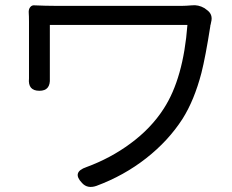

<svg xmlns="http://www.w3.org/2000/svg" viewBox="-20 -715 911 755"><path d="M303 5Q261 -38 320 -58Q415 -93 492 -150Q574 -210 624 -288Q701 -407 717 -617H446H176V-421Q176 -414 176 -407Q179 -358 135 -358Q89 -358 94 -407Q94 -414 94 -421V-629Q94 -653 93 -665Q92 -678 98.5 -686.5Q105 -695 115 -694Q161 -692 195 -692H698Q710 -692 734 -694Q760 -697 784 -683L792 -677Q819 -659 810 -627Q809 -620 807 -614V-612Q788 -491 772 -428Q744 -321 698 -248Q642 -161 554.5 -92.5Q467 -24 359 16Q324 28 303 5Z"/></svg>

Font: GenSenRounded TW R
Style: Regular
Weight: 400
Version: Version 1.501;PS 1;hotconv 16.6.51;makeotf.lib2.5.65220